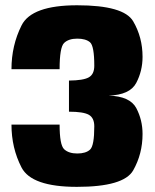

<svg xmlns="http://www.w3.org/2000/svg" viewBox="-20 -701 586 728"><path d="M271.5 7.5Q99.5 7.5 61.5 -66.2Q23.5 -140 23.5 -228.5H206Q206 -151.5 223.2 -135.2Q240.5 -119 273 -119Q305.5 -119 321.5 -133.8Q337.5 -148.5 337.5 -222Q337.5 -254 316.8 -265.8Q296 -277.5 241.5 -277.5V-395.5Q296 -396 316.8 -407.8Q337.5 -419.5 337.5 -451.5Q337.5 -527 321.2 -540.8Q305 -554.5 273 -554.5Q240 -554.5 223 -538Q206 -521.5 206 -438.5H23.5Q23.5 -528.5 61.8 -604.8Q100 -681 272.5 -681Q449.5 -681 485 -620.2Q520.5 -559.5 520.5 -485.5Q520.5 -432 496.5 -386.5Q472.5 -341 392 -338.5Q473 -336 496.8 -291Q520.5 -246 520.5 -193Q520.5 -117.5 485 -55Q449.5 7.5 271.5 7.5Z"/></svg>

Font: Anybody ExtraBold
Style: Regular
Weight: 800
Designer: Tyler Finck
Foundry: Etcetera Type Company
Version: Version 1.010; ttfautohint (v1.8.3) -l 8 -r 50 -G 200 -x 14 